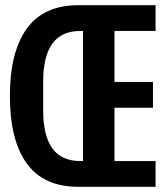

<svg xmlns="http://www.w3.org/2000/svg" viewBox="-20 -718 640 738"><path d="M281 0Q148 0 83 -89.5Q18 -179 18 -349Q18 -518 83 -608Q148 -698 281 -698H578V-599H420V-403H568V-304H420V-99H578V0ZM299 -99V-599H289Q216 -599 181 -550Q146 -501 146 -406V-292Q146 -197 181 -148Q216 -99 289 -99Z"/></svg>

Font: IBM Plex Mono SemiBold
Style: Regular
Weight: 600
Monospace: yes
Designer: Mike Abbink, Paul van der Laan, Pieter van Rosmalen
Foundry: Bold Monday
Version: Version 2.3